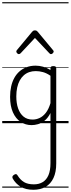

<svg xmlns="http://www.w3.org/2000/svg" viewBox="-20 -1111 638 1731"><path d="M281 600Q212 600 166.5 572.5Q121 545 95 499Q90 489 92 481Q94 473 106 465Q118 457 125.5 459Q133 461 138 470Q163 511 197 531Q231 551 286 551Q332 551 365.5 530.5Q399 510 417 468Q435 426 435 359V-92Q412 -47 382.5 -23.5Q353 0 322.5 8.5Q292 17 265 17Q210 17 166 -12Q122 -41 96.5 -98Q71 -155 71 -238Q71 -288 80.5 -331Q90 -374 109 -408.5Q128 -443 156 -467.5Q184 -492 220.5 -505.5Q257 -519 301 -519Q335 -519 368.5 -509.5Q402 -500 435 -480V-496Q435 -506 441 -510.5Q447 -515 461 -515Q475 -515 481 -510.5Q487 -506 487 -496V362Q487 441 462 494Q437 547 391 573.5Q345 600 281 600ZM274 -33Q306 -33 336.5 -47Q367 -61 392.5 -93Q418 -125 435 -181V-428Q400 -452 367 -461Q334 -470 302 -470Q270 -470 243 -460.5Q216 -451 194.5 -432Q173 -413 158 -385.5Q143 -358 135 -322Q127 -286 127 -242Q127 -180 143.5 -133Q160 -86 192.5 -59.5Q225 -33 274 -33ZM150 -623Q142 -623 134.5 -631Q127 -639 127 -647Q127 -649 128 -652Q129 -655 132 -659L270 -825Q275 -831 280.5 -834Q286 -837 295 -837Q304 -837 309.5 -834Q315 -831 320 -825L458 -659Q462 -655 463 -652Q464 -649 464 -647Q464 -639 456 -631Q448 -623 440 -623Q435 -623 431.5 -625.5Q428 -628 424 -632L295 -769L167 -632Q163 -628 159 -625.5Q155 -623 150 -623ZM0 571H598V581H0ZM0 -20H598V0H0ZM0 -505H598V-500H0ZM0 -1091H598V-1081H0Z"/></svg>

Font: Playwrite PT Guides
Style: Regular
Weight: 400
Designer: Veronika Burian, José Scaglione
Foundry: TypeTogether
Version: Version 1.003